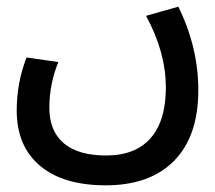

<svg xmlns="http://www.w3.org/2000/svg" viewBox="-20 -348 641 572"><path d="M59.1 -176.8 153.8 -163.1Q127 -97.2 127 -26.9Q127 42.5 170.2 78.9Q213.4 115.2 295.9 115.2Q383.3 115.2 428.7 63.5Q474.1 11.7 474.1 -86.9Q474.1 -192.9 415 -300.8L511.2 -328.1Q570.8 -207.5 570.8 -79.1Q570.8 57.6 498.8 130.9Q426.8 204.1 294.9 204.1Q168.5 204.1 99.1 145.8Q29.8 87.4 29.8 -19Q29.8 -101.6 59.1 -176.8Z"/></svg>

Font: LT Superior Med
Style: Regular
Weight: 500
Designer: Daniel Lyons
Foundry: LyonsType
Version: Version 1.000